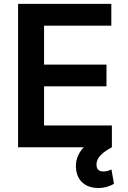

<svg xmlns="http://www.w3.org/2000/svg" viewBox="-20 -747 648 974"><path d="M71.7 0H405.2C372.9 32.7 360.8 74.2 366.1 112.9C373.2 173.7 417.6 206.7 478.7 206.7C514.6 206.7 541.2 195.3 558.2 185.4L545.5 112.9C536.2 116.8 522.4 122.9 504.6 122.9C480.1 122.9 469.5 110.1 469.5 87.4C469.5 50.4 503.6 24.5 547.2 0H547.6V-110.4H203.5V-308.9H520.2V-419.4H203.5V-616.8H544.7V-727.3H71.7Z"/></svg>

Font: Margiela Sans Semi Bold
Style: Regular
Weight: 600
Designer: Stefan Endress, Andreas Faust
Version: Version 1.100;FEAKit 1.0